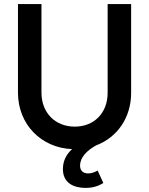

<svg xmlns="http://www.w3.org/2000/svg" viewBox="-20 -720 730 940"><path d="M399 200C442 200 467 187 486 176L458 115C447 121 432 129 412 129C385 129 372 114 372 91C372 51 404 18 450 -8C554 -47 622 -144 622 -265V-700H507V-266C507 -165 439 -100 346 -100C253 -100 183 -165 183 -267V-700H68V-266C68 -112 181 4 333 10C302 38 288 71 288 108C288 176 341 200 399 200Z"/></svg>

Font: MV Cash Medium
Style: Regular
Weight: 500
Designer: Rodrigo Fuenzalida
Foundry: fragTYPE
Version: Version 1.100;Glyphs 3.1.2 (3151)